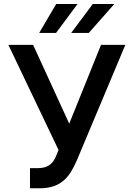

<svg xmlns="http://www.w3.org/2000/svg" viewBox="-20 -958 687 987"><path d="M134.2 9.9H184.7C299.7 9.9 340.2 -55.8 373.6 -130.3L624.3 -727.3H499.3L335.9 -322.4L150.2 -727.3H23.1L280.9 -187.1L270.6 -161.9C255.7 -122.5 232.2 -93.8 176.5 -93.8H134.2ZM181.5 -788.7H268.1L378.6 -937.5H268.8ZM345.9 -788.7H436.4L567.8 -937.5H457Z"/></svg>

Font: Magic Ui Pro Semi Bold
Style: Regular
Weight: 600
Designer: Stefan Endress, Andreas Faust
Version: Version 1.000;FEAKit 1.0